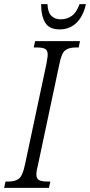

<svg xmlns="http://www.w3.org/2000/svg" viewBox="-40 -914 438 934"><path d="M-20 0 -13 -31H3Q34 -31 52 -45Q70 -59 81 -111L186 -604Q188 -619 190 -629.5Q192 -640 192 -648Q192 -670 179 -676.5Q166 -683 141 -683H124L131 -714H349L343 -683H327Q295 -683 277 -669Q259 -655 249 -603L145 -113Q141 -98 139 -86Q137 -74 137 -66Q137 -44 150.5 -37.5Q164 -31 189 -31H205L198 0ZM250 -771Q200 -771 180 -803.5Q160 -836 160 -894H191Q192 -856 209 -838Q226 -820 255 -820Q286 -820 309.5 -837Q333 -854 347 -894H378Q365 -835 332 -803Q299 -771 250 -771Z"/></svg>

Font: Noto Serif ExtraCondensed Light
Style: Italic
Weight: 300
Width: 2
Italic angle: -12°
Designer: Monotype Design Team
Foundry: Monotype Imaging Inc.
Version: Version 2.014; ttfautohint (v1.8.4.7-5d5b)